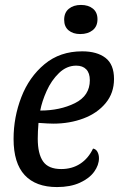

<svg xmlns="http://www.w3.org/2000/svg" viewBox="-20 -738 482 778"><path d="M442 -418Q442 -361 408 -320Q374 -279 318 -258Q262 -237 196 -237Q178 -237 136 -240Q133 -204 133 -176Q133 -115 154.5 -84Q176 -53 228 -53Q272 -53 305 -74.5Q338 -96 357 -136Q369 -134 375 -122.5Q381 -111 381 -97Q381 -69 361.5 -42Q342 -15 303.5 2.5Q265 20 211 20Q125 20 80 -28.5Q35 -77 35 -175Q35 -263 66.5 -344.5Q98 -426 160.5 -478Q223 -530 313 -530Q373 -530 407.5 -503.5Q442 -477 442 -418ZM143 -290Q223 -290 283.5 -320Q344 -350 344 -413Q344 -442 329.5 -457Q315 -472 289 -472Q250 -472 219 -442Q188 -412 169 -369.5Q150 -327 143 -290ZM375 -660Q375 -631 355.5 -615.5Q336 -600 305 -600Q276 -600 258 -615Q240 -630 240 -658Q240 -687 259 -702.5Q278 -718 308 -718Q338 -718 356.5 -703Q375 -688 375 -660Z"/></svg>

Font: Sansita Light Italic
Style: Regular
Weight: 300
Italic angle: -11°
Designer: Pablo Cosgaya
Foundry: Omnibus-Type
Version: Version 1.006